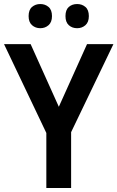

<svg xmlns="http://www.w3.org/2000/svg" viewBox="-20 -933 583 953"><path d="M272 -403 412 -714H543L333 -277V0H210V-273L0 -714H132ZM122 -853Q122 -884 139 -898.5Q156 -913 180 -913Q204 -913 221 -898.5Q238 -884 238 -853Q238 -823 221 -808Q204 -793 180 -793Q156 -793 139 -808Q122 -823 122 -853ZM305 -853Q305 -884 321.5 -898.5Q338 -913 363 -913Q387 -913 404 -898.5Q421 -884 421 -853Q421 -823 404 -808Q387 -793 363 -793Q338 -793 321.5 -808Q305 -823 305 -853Z"/></svg>

Font: Noto Sans Sinhala UI SemiCondensed SemiBold
Style: Regular
Weight: 600
Width: 4
Designer: Jelle Bosma - Monotype Design Team
Foundry: Monotype Imaging Inc.
Version: Version 2.006; ttfautohint (v1.8.4.7-5d5b)